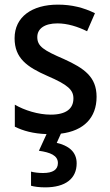

<svg xmlns="http://www.w3.org/2000/svg" viewBox="-20 -569 476 829"><path d="M311 136C311 85 274 59 225 48L243 8C341 -4 397 -60 397 -151C397 -237 344 -274 256 -314C168 -352 141 -369 141 -409C141 -445 172 -468 228 -468C271 -468 316 -454 356 -434L390 -512C341 -536 290 -549 230 -549C118 -549 43 -496 43 -404C43 -318 96 -280 185 -241C273 -203 297 -181 297 -144C297 -100 266 -74 199 -74C145 -74 85 -93 44 -117V-22C80 -4 124 8 181 10L148 82C197 89 230 102 230 135C230 164 208 178 166 178C148 178 129 176 114 172V233C128 237 150 240 175 240C263 240 311 202 311 136Z"/></svg>

Font: Noto Sans Thai Looped SemiCondensed Medium
Style: Regular
Weight: 500
Width: 4
Designer: Sasikarn Vongin, Ben Mitchell
Foundry: The Fontpad Ltd
Version: Version 1.001